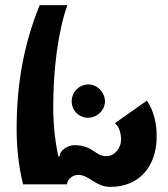

<svg xmlns="http://www.w3.org/2000/svg" viewBox="-20 -720 657 750"><path d="M429 -239C445 -226 453 -199 453 -175C453 -145 431 -110 395 -110C351 -110 343 -153 271 -153C245 -153 213 -133 213 -109H208C194 -172 188 -238 188 -304C188 -451 207 -597 243 -700H135C70 -540 45 -384 45 -216C45 -142 53 -69 70 0H242C242 -16 260 -37 286 -37C328 -37 353 10 411 10C526 10 592 -72 592 -187C592 -242 580 -287 554 -327ZM324 -260C359 -260 390 -289 390 -324C390 -360 359 -391 324 -390C288 -389 260 -360 260 -324C260 -289 288 -260 324 -260Z"/></svg>

Font: Brassia
Style: Regular
Weight: 400
Designer: Ariel Martín Pérez
Foundry: Tunera Type Foundry
Version: Version 1.600;hotconv 1.0.109;makeotfexe 2.5.65596